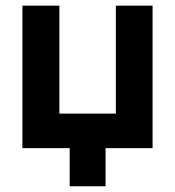

<svg xmlns="http://www.w3.org/2000/svg" viewBox="-20 -520 615 674"><path d="M386.7 -500Q418.9 -500 515.6 -500Q515.6 -375 515.6 0Q474.6 0 350.6 0Q350.6 33.2 350.6 133.8Q319.3 133.8 224.6 133.8Q224.6 100.6 224.6 0Q183.6 0 58.6 0Q58.6 -125 58.6 -500Q90.8 -500 188.5 -500Q188.5 -405.3 188.5 -121.1Q237.3 -121.1 386.7 -121.1Q386.7 -215.8 386.7 -500Z"/></svg>

Font: LeFont
Style: Regular
Weight: 700
Designer: Leryon MEDIA
Version: Version 1.0